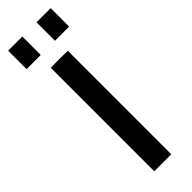

<svg xmlns="http://www.w3.org/2000/svg" viewBox="-312 -949 957 957"><g transform="rotate(-45 167.0 -470.0)"><path d="M217 -810V-940H317V-810ZM17 -810V-940H117V-810ZM107 0V-730H227V0Z"/></g></svg>

Font: M PLUS 1p Medium
Style: Regular
Weight: 500
Version: Version 1.062